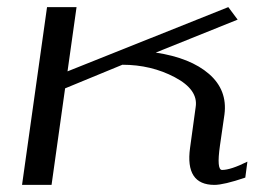

<svg xmlns="http://www.w3.org/2000/svg" viewBox="-20 -520 716 540"><path d="M42 0 112.3 -500H195.3L169.9 -319.3L622.1 -500L648.4 -464.8L418 -372.1Q515.6 -357.4 567.9 -312Q620.1 -266.6 611.3 -198.2L598.6 -110.4Q588.9 -42 604.5 -42Q628.9 -42 675.8 -65.4L669.9 -20.5Q609.4 0 583 0Q500 0 514.6 -104.5L530.3 -218.8Q538.1 -267.6 471.7 -302.7Q405.3 -337.9 324.2 -337.9L163.1 -271.5L125 0Z"/></svg>

Font: okolaks
Style: RegularItalic
Weight: 500
Italic angle: -8°
Version: Version 000.6.0